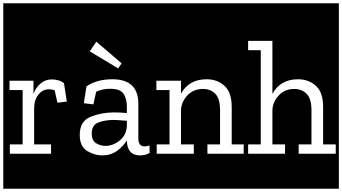

<svg xmlns="http://www.w3.org/2000/svg" viewBox="-32 -937 2085 1170"><path d="M-12 213V-917H428V213ZM282 -453Q244 -453 214.5 -427.5Q185 -402 172 -365V-445H26V-388H106V-57H28V0H279V-57H176V-276Q176 -328 202 -360.5Q228 -393 267 -393Q284 -393 301 -387L318 -311L375 -318L358 -430Q330 -453 282 -453Z M404 213V-917H907V213ZM688 -520 709 -551 555 -683 515 -624ZM495 -411 479 -308 537 -301 554 -378Q591 -396 640 -396Q700 -396 720.5 -366Q741 -336 741 -288V-248Q723 -250 702.5 -251Q682 -252 662 -252Q587 -252 520.5 -225.5Q454 -199 454 -115Q454 -44 499.5 -17Q545 10 589 10Q643 10 681.5 -18Q720 -46 741 -82V-80Q743 10 822 10Q853 10 880 -5L879 -51Q866 -45 849 -45Q811 -45 811 -93V-305Q811 -454 652 -454Q608 -454 569 -444Q530 -434 495 -411ZM741 -167Q737 -112 696.5 -80Q656 -48 610 -48Q581 -48 554 -64Q527 -80 527 -123Q527 -175 567.5 -190.5Q608 -206 658 -206Q680 -206 701 -204Q722 -202 741 -201Z M883 213V-917H1477V213ZM1232 0H1457V-57H1380V-285Q1380 -374 1336 -414Q1292 -454 1227 -454Q1119 -454 1071 -366V-445H921V-388H1001V-57H923V0H1149V-57H1071V-265Q1073 -316 1109.5 -355.5Q1146 -395 1206 -395Q1251 -395 1280 -365.5Q1309 -336 1309 -264V-57H1232Z M1453 213V-917H2033V213ZM1788 0H2014V-57H1937V-285Q1937 -374 1893 -414Q1849 -454 1784 -454Q1677 -454 1628 -365V-688H1480V-631H1557V-57H1480V0H1705V-57H1628V-267Q1630 -316 1666.5 -355.5Q1703 -395 1761 -395Q1807 -395 1836.5 -365.5Q1866 -336 1866 -264V-57H1788Z"/></svg>

Font: Zilla Slab Highlight Regular
Style: Regular
Weight: 400
Designer: Typotheque Type Foundry
Foundry: Typotheque type foundry
Version: Version 1.1; 2017; ttfautohint (v1.6)